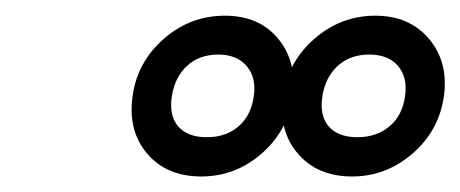

<svg xmlns="http://www.w3.org/2000/svg" viewBox="-20 -815 590 246"><path d="M149.9 -691.9Q155.8 -735.4 189.7 -765.1Q223.6 -794.9 268.1 -794.9Q312 -794.9 336.4 -765.4Q360.8 -735.8 355 -691.9Q349.1 -647.9 315.4 -618.4Q281.7 -588.9 237.8 -588.9Q193.4 -588.9 168.5 -618.2Q143.6 -647.5 149.9 -691.9ZM200.2 -691.9Q196.3 -667 208.3 -653.1Q220.2 -639.2 245.1 -639.2Q269.5 -639.2 285.6 -653.1Q301.8 -667 305.2 -691.9Q308.6 -715.8 295.9 -730.5Q283.2 -745.1 259.8 -745.1Q235.4 -745.1 219.7 -730.7Q204.1 -716.3 200.2 -691.9ZM342.8 -691.9Q348.6 -735.4 382.6 -765.1Q416.5 -794.9 460.9 -794.9Q504.4 -794.9 529.5 -765.4Q554.7 -735.8 548.8 -691.9Q542.5 -647.5 508.5 -618.2Q474.6 -588.9 431.2 -588.9Q386.7 -588.9 361.6 -618.2Q336.4 -647.5 342.8 -691.9ZM393.1 -691.9Q389.2 -667 401.1 -653.1Q413.1 -639.2 438 -639.2Q462.4 -639.2 479 -653.1Q495.6 -667 499 -691.9Q502.4 -715.8 490 -730.5Q477.5 -745.1 453.1 -745.1Q428.7 -745.1 412.8 -730.7Q397 -716.3 393.1 -691.9Z"/></svg>

Font: Trueno Bold Outline
Style: Italic
Weight: 700
Width: 6
Designer: Julieta Ulanovsky
Foundry: Julieta Ulanovsky
Version: Version 3.001b | FøM Fix